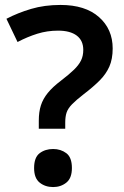

<svg xmlns="http://www.w3.org/2000/svg" viewBox="-20 -744 501 777"><path d="M137 -256Q137 -291 145.5 -317.5Q154 -344 173.5 -368Q193 -392 226 -417Q260 -443 279.5 -462Q299 -481 308 -499.5Q317 -518 317 -542Q317 -580 290.5 -600Q264 -620 215 -620Q171 -620 131 -607.5Q91 -595 51 -574L6 -668Q52 -692 106 -708Q160 -724 225 -724Q325 -724 380.5 -675Q436 -626 436 -548Q436 -505 422.5 -474.5Q409 -444 383 -418Q357 -392 319 -363Q288 -339 271.5 -322Q255 -305 249.5 -288.5Q244 -272 244 -248V-223H137ZM118 -64Q118 -107 140.5 -124Q163 -141 195 -141Q226 -141 248.5 -124Q271 -107 271 -64Q271 -23 248.5 -5Q226 13 195 13Q163 13 140.5 -5Q118 -23 118 -64Z"/></svg>

Font: Noto Sans Thai SemiBold
Style: Regular
Weight: 600
Version: Version 2.001